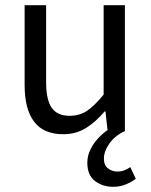

<svg xmlns="http://www.w3.org/2000/svg" viewBox="-20 -506 584 741"><path d="M417 215Q376 215 346.5 192.5Q317 170 317 122Q317 96 328.5 72Q340 48 358 28.5Q376 9 395 -4L387 -76H384Q350 -36 312 -12Q274 12 224 12Q148 12 111.5 -36.5Q75 -85 75 -178V-486H158V-189Q158 -121 179.5 -90Q201 -59 249 -59Q287 -59 316 -78.5Q345 -98 380 -141V-486H462V0Q424 17 402.5 47.5Q381 78 381 106Q381 132 397 144Q413 156 432 156Q448 156 459.5 151.5Q471 147 483 139L504 184Q489 196 466 205.5Q443 215 417 215Z"/></svg>

Font: Source Sans 3
Style: Regular
Weight: 400
Designer: Paul D. Hunt
Foundry: Adobe
Version: Version 3.046;hotconv 1.0.118;makeotfexe 2.5.65603